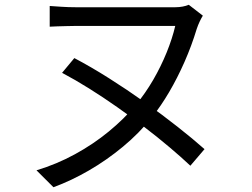

<svg xmlns="http://www.w3.org/2000/svg" viewBox="-20 -727 1040 793"><path d="M817.8 -662.3Q811.6 -652.3 804.8 -638.2Q798.1 -624.1 792.5 -607.6Q771.3 -537.6 742 -471.2Q712.7 -404.8 678.9 -347.2Q645.1 -289.6 608.4 -243.7Q554.9 -176.6 487.7 -121Q420.6 -65.4 347.3 -23Q274 19.5 200.7 46.3L130.7 -23.6Q214.2 -48.7 289.6 -90Q365.1 -131.2 429.2 -183.8Q493.2 -236.3 541.3 -294.2Q580.7 -341.9 612.9 -397.4Q645 -452.9 668.4 -510.5Q691.7 -568.1 703.8 -619.9Q689.9 -619.9 659.2 -619.9Q628.5 -619.9 587.6 -619.9Q546.7 -619.9 502.4 -619.9Q458.1 -619.9 416.4 -619.9Q374.7 -619.9 341.7 -619.9Q308.8 -619.9 292 -619.9Q274 -619.9 254.8 -619.2Q235.5 -618.5 217.3 -618.2Q199.1 -617.8 185.3 -616.8V-702.3Q206.5 -700.9 234.9 -699Q263.3 -697.1 292 -697.1Q308.8 -697.1 342.3 -697.1Q375.8 -697.1 418.7 -697.1Q461.6 -697.1 507.1 -697.1Q552.5 -697.1 593.2 -697.1Q633.8 -697.1 663.6 -697.1Q693.4 -697.1 704.2 -697.1Q720.1 -697.1 734.5 -699.9Q748.8 -702.6 759.7 -707.2ZM287 -487.1Q356 -450.8 430.6 -403.6Q505.1 -356.5 577.5 -305Q649.8 -253.5 713.6 -203.2Q777.4 -153 824.7 -111L766.2 -42.5Q728.5 -78.1 680.3 -118.7Q632.2 -159.4 577.2 -201.5Q522.2 -243.7 464.1 -284.5Q405.9 -325.4 348 -361.6Q290.1 -397.8 236.4 -426.2Z"/></svg>

Font: Noto Sans KR Thin
Style: Regular
Weight: 100
Designer: Ryoko NISHIZUKA 西塚涼子 (kana, bopomofo & ideographs); Paul D. Hunt (Latin, Greek & Cyrillic); Sandoll Communications 산돌커뮤니
Foundry: Adobe
Version: Version 2.004-H2;hotconv 1.0.118;makeotfexe 2.5.65603